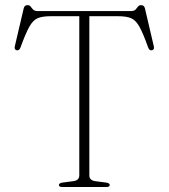

<svg xmlns="http://www.w3.org/2000/svg" viewBox="-20 -744 671 764"><path d="M130 -700H501Q514 -700 519.5 -706Q525 -712 529.2 -717.8Q533.5 -723.5 541.5 -723.5Q553.5 -723.5 556.5 -711.5L592 -560Q595 -546.5 585 -544Q574.5 -541.5 569.5 -555Q549.5 -611.5 534.8 -637.8Q520 -664 501.2 -671.8Q482.5 -679.5 450 -679.5H335.5V-46Q335.5 -26 360 -23L402 -17.5Q416.5 -15.5 416.5 -8Q416.5 0 404 0H227Q214.5 0 214.5 -8Q214.5 -15.5 229 -17.5L271 -23Q295.5 -26 295.5 -46V-679.5H181Q149 -679.5 130.2 -671.8Q111.5 -664 96.8 -637.8Q82 -611.5 61.5 -555Q56.5 -541.5 46 -544Q36 -546.5 39 -560L74.5 -711.5Q77.5 -723.5 89.5 -723.5Q98 -723.5 102 -717.8Q106 -712 111.8 -706Q117.5 -700 130 -700Z"/></svg>

Font: Fraunces 9pt Thin
Style: Regular
Weight: 100
Version: Version 1.000;[b76b70a41]